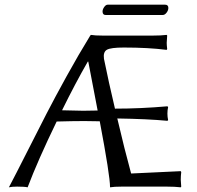

<svg xmlns="http://www.w3.org/2000/svg" viewBox="-20 -797 842 820"><path d="M675 -733H431Q418 -733 418 -748Q418 -757 425 -767Q432 -777 440 -777H685Q699 -777 699 -763Q699 -753 691.5 -743Q684 -733 675 -733ZM222 -278Q142 -113 98 3Q86 0 53 0Q30 0 18 3Q46 -50 95.5 -148Q145 -246 179 -312Q213 -378 264 -470.5Q315 -563 366 -646V-645L368 -648Q385 -645 419 -645H632Q668 -645 692 -648L694 -645Q692 -617 692 -614Q692 -604 694 -588L692 -584Q614 -594 509 -594Q453 -594 436.5 -584.5Q420 -575 424 -546Q444 -447 471 -333Q580 -333 695 -343L698 -340Q695 -326 695 -312Q695 -298 698 -284L695 -281Q611 -289 481 -291Q512 -158 540 -56L752 -66L754 -62Q752 -46 752 -29Q752 -28 754 0L752 3Q728 0 692 0H555H554H500Q467 0 450 3Q450 -47 406 -279Q373 -280 340 -280Q292 -280 222 -278ZM397 -325Q381 -412 357 -534H355Q301 -440 245 -326Q329 -324 335 -324Q359 -324 397 -325Z"/></svg>

Font: Libertinus Sans
Style: Regular
Weight: 400
Designer: Philipp H. Poll
Foundry: Khaled Hosny
Version: Version 6.1